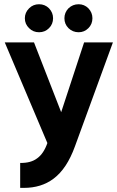

<svg xmlns="http://www.w3.org/2000/svg" viewBox="-20 -704 565 924"><path d="M168 -548.8Q139.6 -548.8 120.1 -568.4Q99.6 -587.9 99.6 -616.2Q99.6 -643.6 120.1 -664.1Q139.6 -683.6 168 -683.6Q196.3 -683.6 215.8 -664.1Q235.4 -643.6 235.4 -616.2Q235.4 -587.9 215.8 -568.4Q196.3 -548.8 168 -548.8ZM358.4 -548.8Q330.1 -548.8 309.6 -568.4Q290 -587.9 290 -616.2Q290 -643.6 309.6 -664.1Q330.1 -683.6 358.4 -683.6Q385.7 -683.6 405.3 -664.1Q424.8 -643.6 424.8 -616.2Q424.8 -587.9 405.3 -568.4Q385.7 -548.8 358.4 -548.8ZM384.8 -500Q419.9 -500 523.4 -500Q477.5 -375 340.8 0Q301.8 108.4 237.3 156.2Q178.7 200.2 94.7 200.2Q85.9 200.2 77.1 200.2Q77.1 160.2 77.1 80.1Q128.9 81.1 159.2 57.6Q190.4 35.2 208 -15.6Q139.6 -177.7 2.9 -500Q38.1 -500 143.6 -500Q176.8 -416 274.4 -164.1Q301.8 -248 384.8 -500Z"/></svg>

Font: LeFont
Style: Regular
Weight: 700
Designer: Leryon MEDIA
Version: Version 1.0